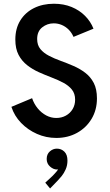

<svg xmlns="http://www.w3.org/2000/svg" viewBox="-20 -748 602 1052"><path d="M288.6 7.8Q232.4 7.8 182.4 -14.4Q132.3 -36.6 95.5 -74.7Q58.6 -112.8 42.5 -162.6L155.8 -210Q166.5 -178.7 186.5 -154.3Q206.5 -129.9 232.9 -115.7Q259.3 -101.6 288.6 -101.6Q317.4 -101.6 340.8 -114.5Q364.3 -127.4 377.9 -150.1Q391.6 -172.9 391.6 -201.7Q391.6 -235.4 373.8 -257.3Q356 -279.3 326.9 -294.7Q297.9 -310.1 262.7 -323.5Q227.5 -336.9 192.6 -352.5Q157.7 -368.2 128.7 -390.9Q99.6 -413.6 81.8 -447.3Q64 -481 64 -531.2Q64 -591.8 91.1 -635.7Q118.2 -679.7 166 -703.6Q213.9 -727.5 275.4 -727.5Q329.1 -727.5 372.3 -709.7Q415.5 -691.9 446 -661.1Q476.6 -630.4 492.2 -590.8L382.8 -545.9Q372.6 -569.3 356.2 -585.7Q339.8 -602.1 318.8 -611.1Q297.9 -620.1 274.4 -620.1Q238.8 -620.1 211.2 -598.1Q183.6 -576.2 183.6 -534.2Q183.6 -500.5 201.4 -479Q219.2 -457.5 248.3 -442.4Q277.3 -427.2 312.5 -414.6Q347.7 -401.9 382.6 -386.7Q417.5 -371.6 446.8 -349.4Q476.1 -327.1 493.7 -293.5Q511.2 -259.8 511.2 -209Q511.2 -146 481.9 -96.9Q452.6 -47.9 402.1 -20Q351.6 7.8 288.6 7.8ZM254.4 284.7 228 252.9 268.6 215.3Q279.3 204.6 288.3 193.8Q297.4 183.1 302.5 172.6Q307.6 162.1 307.6 153.3L323.2 151.9Q322.3 162.6 314.9 171.6Q307.6 180.7 291.5 180.7Q272.5 180.7 254.2 164.6Q235.8 148.4 235.8 123Q235.8 96.7 253.2 81.5Q270.5 66.4 291.5 66.4Q315.9 66.4 332.8 83Q349.6 99.6 349.6 131.8Q349.6 157.7 340.1 179.4Q330.6 201.2 317.9 216.8Q305.2 232.4 296.9 240.7Z"/></svg>

Font: Reddit Mono SemiBold
Style: Regular
Weight: 600
Monospace: yes
Designer: Stephen Hutchings
Foundry: Reddit
Version: Version 1.014